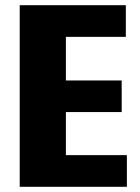

<svg xmlns="http://www.w3.org/2000/svg" viewBox="-20 -720 540 740"><path d="M194 -122H469V0H56V-700H465V-578H194L234 -673V-340L194 -410H449V-288H194L234 -358V-27Z"/></svg>

Font: Pathway Extreme Condensed ExtraBold
Style: Regular
Weight: 800
Width: 3
Version: Version 1.001;gftools[0.9.26]